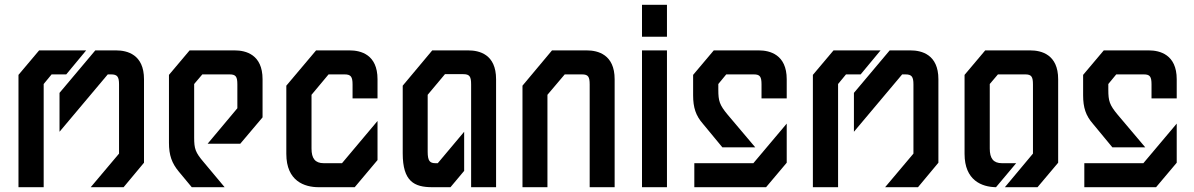

<svg xmlns="http://www.w3.org/2000/svg" viewBox="-20 -780 4975 800"><path d="M256 -470 339 -570H143L57 -468V0H162V-430L195 -470ZM580 -450C580 -553 510 -570 464 -570H377L228 -393V-231L429 -470H443C469 -470 476 -460 476 -428V-140L358 0H495L580 -102Z M770 -570 684 -468V-185C684 -133 696 -100 725 -65L779 0H916L829 -104C794 -145 789 -160 789 -207V-430L823 -470H937C963 -470 969 -460 969 -428V-329L845 -181H981L1074 -291V-450C1074 -553 1004 -570 958 -570Z M1553 -450C1553 -553 1483 -570 1437 -570H1297L1173 -423V-139C1173 -25 1249 0 1308 0H1458L1553 -113V-276L1405 -100H1329C1293 -100 1278 -120 1278 -161V-385L1349 -470H1416C1442 -470 1449 -460 1449 -428V-370H1553Z M1781 -570 1658 -423V-141C1658 -24 1706 0 1781 0H1857L1914 -68V-231L1804 -100H1795C1771 -100 1762 -109 1762 -148V-385L1834 -471H1910C1937 -471 1943 -461 1943 -428V0H2047V-450C2047 -554 1977 -570 1931 -570Z M2280 -570 2157 -423V0H2261V-385L2333 -470H2405C2431 -470 2437 -460 2437 -428V0H2541V-450C2541 -553 2471 -570 2425 -570Z M2655 -627V-760H2759V-627ZM2655 0V-570H2759V0Z M2954 -570 2868 -468V-383C2868 -332 2879 -298 2909 -264L2990 -166H3127L3012 -302C2978 -343 2973 -359 2973 -406V-430L3006 -470H3121C3147 -470 3153 -460 3153 -428V-370H3258V-450C3258 -553 3187 -570 3142 -570ZM2873 0H3172L3258 -102V-265L3119 -100H2873Z M3566 -470 3649 -570H3453L3367 -468V0H3472V-430L3505 -470ZM3890 -450C3890 -553 3820 -570 3774 -570H3687L3538 -393V-231L3739 -470H3753C3779 -470 3786 -460 3786 -428V-140L3668 0H3805L3890 -102Z M4085 -570 3999 -468V-139C3999 -28 4071 -1 4130 0L4214 -100H4155C4119 -100 4104 -120 4104 -161V-430L4138 -470H4252C4278 -470 4284 -460 4284 -428V-140L4167 0H4303L4389 -102V-450C4389 -553 4319 -570 4273 -570Z M4579 -570 4493 -468V-383C4493 -332 4504 -298 4534 -264L4615 -166H4752L4637 -302C4603 -343 4598 -359 4598 -406V-430L4631 -470H4746C4772 -470 4778 -460 4778 -428V-370H4883V-450C4883 -553 4812 -570 4767 -570ZM4498 0H4797L4883 -102V-265L4744 -100H4498Z"/></svg>

Font: Tekex
Style: Regular
Weight: 400
Designer: NC Empire
Foundry: NC Empire
Version: Version 1.001;hotconv 1.0.109;makeotfexe 2.5.65596